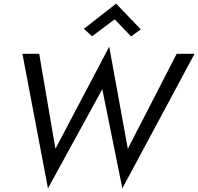

<svg xmlns="http://www.w3.org/2000/svg" viewBox="-20 -995 1087 1053"><path d="M609 -889 485 -796 440 -837 617 -975 752 -834 699 -795ZM681 -179 949 -700H1047L651 38L541 -506L243 38L103 -700H195L284 -179L579 -739Z"/></svg>

Font: Von Book
Style: Italic
Weight: 400
Version: Version 4.000; ttfautohint (v1.8.4.7-5d5b)